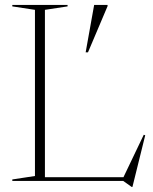

<svg xmlns="http://www.w3.org/2000/svg" viewBox="-20 -735 622 780"><path d="M518 24.5H515L480.5 0H30V-6L122 -20V-695L30 -709V-715H254.5V-709L162.5 -695V-15H481.5L564 -187.5L570 -185.5ZM328 -522.5 362.5 -715H417V-710L337.5 -522.5Z"/></svg>

Font: Newsreader Display ExtraLight
Style: Regular
Weight: 275
Designer: Hugues Gentile
Foundry: Production Type
Version: Version 1.001